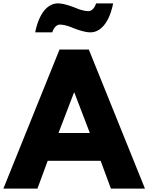

<svg xmlns="http://www.w3.org/2000/svg" viewBox="-48 -1119 880 1139"><path d="M383 -954C383 -954 448 -927 487 -927C597 -927 623 -1099 623 -1099H522C522 -1099 509 -1053 477 -1053C441 -1053 401 -1072 401 -1072C401 -1072 336 -1099 297 -1099C187 -1099 161 -927 161 -927H262C262 -927 275 -973 307 -973C343 -973 383 -954 383 -954ZM479 -825H305L-28 0H174L235 -165H549L610 0H812ZM485 -330H299L391 -570H393Z"/></svg>

Font: Hussar Techniczny
Style: Bold 
Weight: 700
Foundry: Cannot Into Space Fonts
Version: Version 0.77